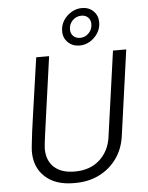

<svg xmlns="http://www.w3.org/2000/svg" viewBox="-61 -979 802 1039"><g transform="rotate(-5 339.5 -460.0)"><path d="M297 10Q199 10 142.5 -41.5Q86 -93 86 -179Q86 -190 89 -218.5Q92 -247 97 -287Q102 -327 109 -373.5Q116 -420 122.5 -467.5Q129 -515 135.5 -558Q142 -601 146.5 -634.5Q151 -668 154 -686H224Q208 -571 196.5 -489Q185 -407 177.5 -353Q170 -299 165.5 -266Q161 -233 159 -215.5Q157 -198 157 -189Q157 -125 196 -88.5Q235 -52 309 -52Q392 -52 444 -99.5Q496 -147 506 -222L571 -686H643L578 -220Q568 -150 530.5 -98.5Q493 -47 435.5 -18.5Q378 10 305 10ZM394 -729Q356 -729 331 -753Q306 -777 306 -814Q306 -846 322.5 -872Q339 -898 366 -914Q393 -930 423 -930Q461 -930 485.5 -906Q510 -882 510 -845Q510 -813 493.5 -787Q477 -761 451 -745Q425 -729 394 -729ZM400 -770Q428 -770 447.5 -790.5Q467 -811 467 -840Q467 -861 453.5 -875Q440 -889 417 -889Q389 -889 369 -869Q349 -849 349 -820Q349 -798 363 -784Q377 -770 400 -770Z"/></g></svg>

Font: Chivo Medium ExtraLight
Style: Italic
Weight: 250
Italic angle: -8.05°
Version: Version 2.002